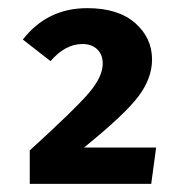

<svg xmlns="http://www.w3.org/2000/svg" viewBox="-20 -772 440 471"><path d="M194 -752Q270 -752 311.5 -715.5Q353 -679 353 -626Q353 -580 319.5 -535.5Q286 -491 186 -410H363L351 -321H53V-403Q165 -505 198.5 -544.5Q232 -584 232 -616Q232 -638 218.5 -651Q205 -664 182 -664Q140 -664 104 -622L36 -675Q96 -752 194 -752Z"/></svg>

Font: FiraGO
Style: Bold
Weight: 700
Designer: bBox Type
Foundry: bBox Type GmbH
Version: Version 1.001;PS 001.001;hotconv 1.0.88;makeotf.lib2.5.64775